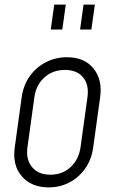

<svg xmlns="http://www.w3.org/2000/svg" viewBox="-20 -800 499 832"><path d="M191 12Q116 12 74.5 -36Q33 -84 44 -162L74 -379Q81.5 -431.5 109.2 -470.2Q137 -509 179 -530.5Q221 -552 270 -552Q345.5 -552 385 -503.5Q424.5 -455 414 -379L384 -162Q377 -110 349.8 -70.8Q322.5 -31.5 281.5 -9.8Q240.5 12 191 12ZM198 -43Q250.5 -43 286 -76Q321.5 -109 329 -162L359 -379Q366.5 -432.5 340 -464.8Q313.5 -497 261.5 -497Q209 -497 172.8 -464.8Q136.5 -432.5 129 -379L99 -162Q91.5 -109 118.8 -76Q146 -43 198 -43ZM200 -672 215 -780H265L250 -672ZM327 -672 342 -780H391L376 -672Z"/></svg>

Font: Mohave Light
Style: Italic
Weight: 300
Italic angle: -8°
Designer: Gumpita Rahayu
Foundry: Tokotype
Version: Version 2.003